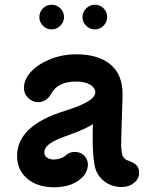

<svg xmlns="http://www.w3.org/2000/svg" viewBox="-20 -760 637 810"><path d="M567 -31Q567 -6 545.5 11.5Q524 29 494 29Q449 29 416.5 2Q384 -25 378 -69Q371 -111 371 -176Q371 -215 372 -236Q336 -214 275 -192Q216 -172 191.5 -155Q167 -138 167 -116Q167 -103 178.5 -95Q190 -87 207 -87Q219 -87 233.5 -91.5Q248 -96 258 -105Q272 -119 296 -119Q321 -119 336 -103Q351 -87 351 -63Q351 -53 345.5 -39.5Q340 -26 333 -18Q291 30 207 30Q138 30 95 -6.5Q52 -43 52 -102Q52 -231 256 -293Q319 -313 350 -331.5Q381 -350 382 -370Q381 -391 359 -403.5Q337 -416 300 -416Q223 -416 195 -363Q187 -348 172.5 -338.5Q158 -329 142 -329Q117 -329 99 -346.5Q81 -364 81 -389Q81 -426 112 -458.5Q143 -491 194 -511Q245 -531 300 -531Q395 -531 446 -488Q497 -445 497 -365V-354Q491 -172 491 -148Q491 -132 495 -110Q496 -102 502.5 -94.5Q509 -87 514 -85Q542 -76 554.5 -64Q567 -52 567 -31ZM146 -688Q146 -709 161 -724.5Q176 -740 198 -740Q219 -740 234.5 -725Q250 -710 250 -688Q250 -667 234.5 -651.5Q219 -636 198 -636Q176 -636 161 -651.5Q146 -667 146 -688ZM328 -688Q328 -709 343.5 -724.5Q359 -740 380 -740Q402 -740 417 -725Q432 -710 432 -688Q432 -667 417 -651.5Q402 -636 380 -636Q359 -636 343.5 -651.5Q328 -667 328 -688Z"/></svg>

Font: Tsukimi Rounded
Style: Bold
Weight: 700
Designer: Takashi Funayama
Foundry: Takashi Funayama
Version: Version 1.032; ttfautohint (v1.8.3)